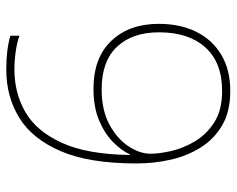

<svg xmlns="http://www.w3.org/2000/svg" viewBox="-91 -651 754 612"><g transform="rotate(90 286.0 -345.0)"><path d="M501 -403Q501 -253 462 -162Q423 -71 355.5 -29.5Q288 12 202 12Q138 12 94 -1V-30Q112 -23 141.5 -18.5Q171 -14 202 -14Q277 -14 337.5 -49Q398 -84 435 -164.5Q472 -245 474 -382H472Q460 -355 432.5 -328Q405 -301 363 -283.5Q321 -266 263 -266Q164 -266 110 -323Q56 -380 56 -474Q56 -542 81 -593Q106 -644 154 -673Q202 -702 270 -702Q335 -702 379 -676.5Q423 -651 450 -608Q477 -565 489 -512Q501 -459 501 -403ZM270 -676Q179 -676 131 -622.5Q83 -569 83 -475Q83 -390 129 -341Q175 -292 265 -292Q330 -292 375.5 -316Q421 -340 445.5 -376.5Q470 -413 470 -448Q470 -475 461.5 -513Q453 -551 431 -588.5Q409 -626 370 -651Q331 -676 270 -676Z"/></g></svg>

Font: Noto Sans Kannada Thin
Style: Regular
Weight: 100
Designer: Jelle Bosma - Monotype Design Team
Foundry: Monotype Imaging Inc.
Version: Version 2.005; ttfautohint (v1.8.4.7-5d5b)